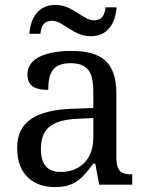

<svg xmlns="http://www.w3.org/2000/svg" viewBox="-20 -754 603 784"><path d="M351 -606C422 -606 452 -663 456 -724H411C407 -697 401 -671 362 -671C320 -671 277 -734 206 -734C134 -734 104 -677 100 -616H145C149 -643 154 -669 194 -669C237 -669 279 -606 351 -606ZM205 10C288 10 319 -30 361 -86H369L385 0H520V-42H517C472 -42 455 -58 455 -114V-373C455 -500 394 -546 272 -546C173 -546 92 -519 92 -450C92 -404 121 -387 177 -387C177 -450 191 -496 268 -496C350 -496 361 -445 361 -373V-313L278 -310C125 -305 50 -256 50 -150C50 -41 116 10 205 10ZM228 -52C173 -52 147 -83 147 -145C147 -223 184 -264 297 -269L361 -272V-191C361 -106 309 -52 228 -52Z"/></svg>

Font: Noto Serif Balinese
Style: Regular
Weight: 400
Designer: Monotype Design Team
Foundry: Monotype Imaging Inc.
Version: Version 2.005